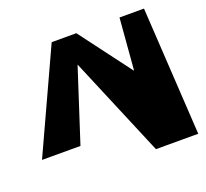

<svg xmlns="http://www.w3.org/2000/svg" viewBox="-125 -727 1106 1032"><g transform="rotate(-20 428.0 -211.0)"><path d="M357.5 -415H358.5L598.3 155H840.3L796.3 -577H656.3L632.3 -283H630.3L409.3 -577H268.3L3 0H223Z"/></g></svg>

Font: Hussar Milosc
Style: Obl
Weight: 700
Foundry: Cannot Into Space Fonts
Version: Version 1.02